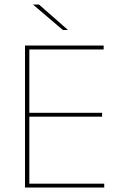

<svg xmlns="http://www.w3.org/2000/svg" viewBox="-20 -844 547 864"><path d="M112 0H92.5V-639H112ZM449 0H99V-17.5H449ZM439.5 -319H102.5V-336.5H439.5ZM446.5 -621.5H98V-639H446.5ZM129.5 -823.5H155.5L285.5 -709.5V-709H263L129.5 -822.5Z"/></svg>

Font: Anek Devanagari Thin
Style: Regular
Weight: 250
Designer: Kailash Malviya (Devanagari) & Yesha Goshar (Latin)
Foundry: Ek Type
Version: Version 1.003